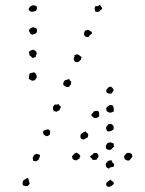

<svg xmlns="http://www.w3.org/2000/svg" viewBox="-20 -750 586 778"><path d="M394.5 -714.8Q387.7 -709 386.2 -707.5Q384.8 -706.1 382.8 -704.1Q375 -699.2 365.2 -704.1Q362.3 -717.8 364.3 -719.7Q366.2 -721.7 366.2 -725.6Q374 -723.6 377.4 -726.1Q380.9 -728.5 385.7 -730.5Q387.7 -725.6 390.1 -722.7Q392.6 -719.7 394.5 -714.8ZM349.6 -611.3Q342.8 -608.4 339.8 -600.6Q335 -600.6 332.5 -600.1Q330.1 -599.6 326.2 -601.6Q322.3 -603.5 320.3 -611.3Q321.3 -620.1 322.8 -622.1Q324.2 -624 324.2 -626Q328.1 -627.9 330.6 -627Q333 -626 335 -629.9Q348.6 -624 351.6 -620.1Q354.5 -616.2 349.6 -611.3ZM310.5 -519.5Q307.6 -507.8 307.6 -507.8Q298.8 -500 298.8 -500Q294.9 -498 290.5 -498.5Q286.1 -499 285.2 -499Q278.3 -505.9 279.3 -508.3Q280.3 -510.7 278.3 -512.7Q279.3 -515.6 280.8 -518.1Q282.2 -520.5 281.2 -526.4L293 -530.3Q304.7 -524.4 306.6 -522Q308.6 -519.5 310.5 -519.5ZM126 -707Q112.3 -700.2 105 -703.1Q97.7 -706.1 95.7 -712.9Q101.6 -723.6 101.6 -722.7Q111.3 -728.5 111.3 -728.5Q123 -728.5 125 -726.1Q127 -723.6 129.9 -721.7Q129.9 -710 126 -707ZM127.9 -634.8Q129.9 -629.9 129.9 -625.5Q129.9 -621.1 127.9 -617.2Q125 -613.3 120.1 -612.3Q115.2 -611.3 110.4 -609.4Q104.5 -611.3 101.6 -616.2Q98.6 -621.1 96.7 -626Q98.6 -631.8 104 -635.7Q109.4 -639.6 116.2 -639.6Q119.1 -638.7 122.1 -637.2Q125 -635.7 127.9 -634.8ZM125 -519.5Q122.1 -517.6 119.1 -517.6Q116.2 -517.6 115.2 -514.6Q109.4 -515.6 106.4 -520Q103.5 -524.4 98.6 -526.4Q100.6 -530.3 98.6 -533.2Q96.7 -536.1 97.7 -539.1Q99.6 -543.9 104.5 -545.4Q109.4 -546.9 114.3 -548.8Q119.1 -546.9 123.5 -543.9Q127.9 -541 128.9 -534.2Q128.9 -530.3 126.5 -527.3Q124 -524.4 125 -519.5ZM123 -426.8Q120.1 -424.8 117.7 -423.8Q115.2 -422.9 111.3 -422.9Q106.4 -423.8 103.5 -426.3Q100.6 -428.7 96.7 -429.7Q96.7 -434.6 97.7 -441.4Q98.6 -448.2 100.6 -453.1Q113.3 -455.1 117.2 -457Q123 -456.1 127.9 -445.3Q129.9 -434.6 127 -432.6Q124 -430.7 123 -426.8ZM268.6 -419.9Q268.6 -416 267.6 -414.1Q266.6 -412.1 268.6 -409.2Q260.7 -402.3 262.2 -401.9Q263.7 -401.4 261.7 -399.4Q257.8 -398.4 255.4 -397.5Q252.9 -396.5 250 -397.5Q247.1 -397.5 245.6 -400.4Q244.1 -403.3 240.2 -402.3Q239.3 -404.3 237.3 -406.2Q235.4 -408.2 236.3 -413.1Q239.3 -420.9 241.2 -422.9Q243.2 -424.8 244.1 -424.8Q254.9 -427.7 256.8 -428.7Q258.8 -429.7 260.7 -430.7Q261.7 -421.9 268.6 -419.9ZM216.8 -329.1Q221.7 -321.3 223.6 -319.8Q225.6 -318.4 227.5 -317.4Q221.7 -307.6 222.2 -306.2Q222.7 -304.7 221.7 -303.7Q215.8 -301.8 213.9 -300.3Q211.9 -298.8 209 -296.9Q206.1 -297.9 204.1 -298.8Q202.1 -299.8 198.2 -298.8Q192.4 -313.5 195.3 -317.4Q198.2 -321.3 200.2 -325.2Q205.1 -327.1 209 -326.2Q212.9 -325.2 216.8 -329.1ZM156.2 -220.7Q172.9 -227.5 176.8 -225.1Q180.7 -222.7 183.6 -218.8Q181.6 -208 182.1 -207Q182.6 -206.1 181.6 -204.1Q174.8 -199.2 172.4 -198.7Q169.9 -198.2 168 -198.2Q157.2 -203.1 156.7 -206.1Q156.2 -209 154.3 -210.9ZM142.6 -120.1Q141.6 -115.2 139.6 -110.8Q137.7 -106.4 135.7 -101.6Q127.9 -98.6 127.9 -97.7Q127.9 -96.7 126 -96.7Q123 -95.7 120.6 -97.2Q118.2 -98.6 114.3 -98.6Q114.3 -101.6 113.3 -105Q112.3 -108.4 112.3 -110.4Q117.2 -121.1 119.1 -123Q128.9 -127.9 131.3 -126Q133.8 -124 138.7 -124ZM93.8 -28.3Q95.7 -23.4 97.2 -17.6Q98.6 -11.7 100.6 -5.9Q95.7 1 94.2 1.5Q92.8 2 91.8 3.9Q80.1 4.9 78.1 2.9Q76.2 1 72.3 1Q70.3 -11.7 73.2 -16.6Q76.2 -21.5 81.1 -22.9Q85.9 -24.4 87.9 -28.3ZM430.7 -370.1Q424.8 -370.1 420.9 -371.1Q417 -372.1 414.1 -373Q409.2 -377.9 411.1 -386.7Q418.9 -396.5 422.4 -397.9Q425.8 -399.4 428.7 -398.4Q431.6 -398.4 435.1 -394.5Q438.5 -390.6 439.5 -388.7Q441.4 -383.8 438 -378.9Q434.6 -374 430.7 -370.1ZM435.5 -323.2Q439.5 -319.3 440.4 -313Q441.4 -306.6 441.4 -298.8Q429.7 -292 423.3 -293.9Q417 -295.9 412.1 -299.8Q411.1 -302.7 411.1 -305.7Q411.1 -308.6 410.2 -310.5Q412.1 -316.4 416.5 -318.8Q420.9 -321.3 425.8 -325.2ZM349.6 -284.2Q351.6 -288.1 355 -291.5Q358.4 -294.9 360.4 -298.8Q366.2 -300.8 372.1 -300.8Q377.9 -300.8 380.9 -295.9Q381.8 -290 382.3 -285.2Q382.8 -280.3 378.9 -275.4Q374 -273.4 370.1 -272Q366.2 -270.5 361.3 -272.5Q353.5 -278.3 352.1 -279.8Q350.6 -281.2 349.6 -284.2ZM327.1 -217.8Q330.1 -211.9 332.5 -210.9Q335 -210 336.9 -207Q338.9 -203.1 336.9 -200.7Q335 -198.2 336.9 -194.3Q325.2 -188.5 322.3 -186Q319.3 -183.6 314.5 -185.5Q307.6 -187.5 305.7 -194.3Q306.6 -202.1 306.2 -203.1Q305.7 -204.1 309.6 -208Q319.3 -213.9 320.3 -214.8ZM440.4 -240.2Q439.5 -235.4 440.4 -232.4Q441.4 -229.5 439.5 -224.6Q429.7 -218.8 424.8 -217.8Q419.9 -216.8 414.1 -218.8Q412.1 -221.7 410.6 -227.1Q409.2 -232.4 411.1 -236.3Q412.1 -240.2 415 -241.7Q418 -243.2 418.9 -247.1Q431.6 -249 434.1 -245.6Q436.5 -242.2 440.4 -240.2ZM305.7 -117.2Q304.7 -113.3 302.2 -111.8Q299.8 -110.4 302.7 -106.4Q299.8 -105.5 296.9 -105Q293.9 -104.5 292 -100.6Q279.3 -99.6 274.4 -106.4Q269.5 -119.1 274.4 -119.1Q280.3 -127.9 284.2 -128.9Q288.1 -129.9 290 -131.8Q298.8 -127 299.8 -126ZM344.7 -114.3Q345.7 -118.2 348.6 -118.7Q351.6 -119.1 351.6 -123Q356.4 -123 357.4 -125.5Q358.4 -127.9 360.4 -129.9H372.1Q374 -127 376.5 -125Q378.9 -123 378.9 -119.1Q379.9 -114.3 377 -111.3Q374 -108.4 372.1 -103.5Q367.2 -102.5 363.8 -102.1Q360.4 -101.6 355.5 -102.5Q352.5 -106.4 350.1 -109.4Q347.7 -112.3 344.7 -114.3ZM441.4 -168Q441.4 -164.1 440.9 -160.6Q440.4 -157.2 442.4 -155.3Q433.6 -149.4 430.7 -144.5Q427.7 -141.6 419.9 -143.1Q412.1 -144.5 409.2 -149.4Q410.2 -151.4 409.2 -154.3Q408.2 -157.2 409.2 -160.2Q415 -168.9 415 -169.9Q424.8 -173.8 427.2 -173.3Q429.7 -172.9 431.6 -171.9ZM514.6 -126Q514.6 -122.1 515.6 -119.1Q516.6 -116.2 515.6 -113.3Q506.8 -101.6 502.9 -99.6Q497.1 -98.6 490.7 -101.6Q484.4 -104.5 483.4 -111.3Q482.4 -119.1 486.3 -122.1Q490.2 -125 493.2 -129.9Q504.9 -131.8 507.8 -129.4Q510.7 -127 514.6 -126ZM431.6 -100.6Q436.5 -88.9 439.5 -87.9Q442.4 -86.9 442.4 -85Q442.4 -80.1 441.9 -78.6Q441.4 -77.1 440.4 -74.2Q425.8 -72.3 424.8 -70.3Q423.8 -68.4 421.9 -66.4Q415 -70.3 414.1 -70.3Q413.1 -70.3 412.1 -71.3Q408.2 -79.1 408.7 -82.5Q409.2 -85.9 409.2 -89.8Q413.1 -89.8 414.1 -92.8Q415 -95.7 417 -97.7Q420.9 -98.6 423.8 -99.6Q426.8 -100.6 431.6 -100.6ZM425.8 -22.5Q434.6 -16.6 439 -12.7Q443.4 -8.8 438.5 -2Q423.8 10.7 416 5.9Q410.2 3.9 410.2 -3.9Q410.2 -8.8 414.6 -12.7Q418.9 -16.6 423.8 -19.5Z"/></svg>

Font: Codystar
Style: Light
Weight: 300
Version: Version 1.000